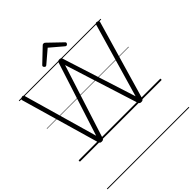

<svg xmlns="http://www.w3.org/2000/svg" viewBox="-410 -1410 2065 2065"><g transform="rotate(-45 622.0 -378.0)"><path d="M319 14Q305 14 298 8.5Q291 3 287 -9L29 -905Q26 -915 29.5 -922Q33 -929 47 -933Q60 -937 68 -934.5Q76 -932 80 -918L321 -74L591 -913Q595 -925 601 -930Q607 -935 621 -935Q637 -935 643.5 -930Q650 -925 653 -913L921 -74L1166 -919Q1170 -932 1178 -934.5Q1186 -937 1198 -933Q1212 -929 1215 -922Q1218 -915 1215 -905L955 -9Q951 3 943.5 8.5Q936 14 921 14Q907 14 900 8.5Q893 3 888 -9L622 -848L353 -9Q349 3 342 8.5Q335 14 319 14ZM465 -984Q458 -984 450 -992Q442 -1000 442 -1008Q442 -1011 443 -1014Q444 -1017 448 -1021L597 -1163Q602 -1169 607.5 -1172.5Q613 -1176 622 -1176Q631 -1176 636 -1172.5Q641 -1169 647 -1163L796 -1020Q800 -1017 801 -1013.5Q802 -1010 802 -1007Q802 -999 794.5 -991.5Q787 -984 779 -984Q774 -984 770.5 -986.5Q767 -989 762 -993L622 -1112L482 -993Q477 -989 473.5 -986.5Q470 -984 465 -984ZM0 410H1244V420H0ZM0 -20H1244V0H0ZM0 -505H1244V-500H0ZM0 -930H1244V-920H0Z"/></g></svg>

Font: Playwrite DE Grund Guides
Style: Regular
Weight: 400
Designer: Veronika Burian, José Scaglione
Foundry: TypeTogether
Version: Version 1.003